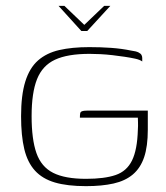

<svg xmlns="http://www.w3.org/2000/svg" viewBox="-20 -627 566 656"><path d="M180 -607H200L268 -542L336 -607H357L278 -521H258ZM274 9Q210 9 167.5 -3.5Q125 -16 99.5 -44Q74 -72 63 -117.5Q52 -163 52 -230Q52 -302 66.5 -348.5Q81 -395 110 -420.5Q139 -446 182.5 -456Q226 -466 285 -466Q324 -466 359.5 -463.5Q395 -461 429 -454Q445 -452 453 -448Q461 -444 463.5 -439Q466 -434 466 -429V-417Q458 -423 442 -426.5Q426 -430 406 -433Q386 -436 364.5 -438.5Q343 -441 322.5 -442Q302 -443 286 -443Q211 -443 168 -423Q125 -403 106.5 -356.5Q88 -310 88 -230Q88 -151 104.5 -104Q121 -57 161.5 -36.5Q202 -16 274 -16Q337 -16 375 -29Q413 -42 431 -78.5Q449 -115 451 -183Q452 -198 451.5 -209Q451 -220 451 -225H253Q253 -235 254 -240Q255 -245 260.5 -247Q266 -249 276 -249H485V-184Q485 -127 472.5 -90Q460 -53 434 -31Q408 -9 368 0Q328 9 274 9Z"/></svg>

Font: Genos ExtraLight
Style: Regular
Weight: 250
Designer: Robert E. Leuschke
Foundry: Robert E. Leuschke
Version: Version 1.010